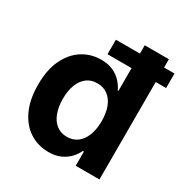

<svg xmlns="http://www.w3.org/2000/svg" viewBox="-170 -863 966 1006"><g transform="rotate(30 313.5 -359.5)"><path d="M260.3 9.3Q196.8 9.3 146.2 -23.2Q95.7 -55.7 66.7 -118.2Q37.6 -180.7 37.6 -269.5Q37.6 -360.8 67.6 -422.9Q97.7 -484.9 147.9 -516.6Q198.2 -548.3 259.3 -548.3Q303.7 -548.3 334 -533.9Q364.3 -519.5 384 -497.3Q403.8 -475.1 414.1 -452.1H418.5V-727.5H564.5V0H420.9V-85.9H414.6Q403.8 -62.5 383.8 -40.8Q363.8 -19 333.5 -4.9Q303.2 9.3 260.3 9.3ZM304.2 -107.9Q341.3 -107.9 367.7 -128.2Q394 -148.4 408 -185.1Q421.9 -221.7 421.9 -270Q421.9 -319.3 408.2 -355.2Q394.5 -391.1 367.9 -411.1Q341.3 -431.2 304.2 -431.2Q266.1 -431.2 240 -410.9Q213.9 -390.6 200.4 -354.5Q187 -318.4 187 -270Q187 -222.2 200.7 -185.5Q214.4 -148.9 240.5 -128.4Q266.6 -107.9 304.2 -107.9ZM272.9 -589.4V-677.2H627.4V-589.4Z"/></g></svg>

Font: Inter 17pt
Style: Bold
Weight: 700
Version: Version 4.001;git-66647c0bb